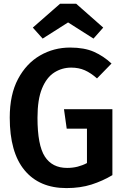

<svg xmlns="http://www.w3.org/2000/svg" viewBox="-20 -975 655 1011"><path d="M329.7 15.4Q187.2 15.4 109.2 -78.7Q31.3 -172.8 31.3 -355.9Q31.3 -476.9 74.9 -559Q118.5 -641 190.8 -682.8Q263.1 -724.6 349.2 -724.6Q424.1 -724.6 474.9 -702.1Q525.6 -679.5 567.2 -640.5L490.8 -562.1Q458.5 -590.8 426.7 -604.9Q394.9 -619 354.9 -619Q306.2 -619 265.6 -593.1Q225.1 -567.2 201.3 -509.2Q177.4 -451.3 177.4 -354.9Q177.4 -210.3 216.2 -150.5Q254.9 -90.8 333.3 -90.8Q362.6 -90.8 388.7 -97.4Q414.9 -104.1 437.9 -116.4V-297.4H331.3L316.9 -400H571.8V-52.8Q520.5 -22.1 461.8 -3.3Q403.1 15.4 329.7 15.4ZM381 -955.4 523.6 -829.7 472.3 -771.8 338.5 -856.9 204.6 -771.8 152.8 -829.7 296.4 -955.4Z"/></svg>

Font: Fira Code SemiBold
Style: Regular
Weight: 600
Designer: Carrois Corporate, Edenspiekermann AG, Nikita Prokopov
Foundry: Carrois Corporate, Edenspiekermann AG, Nikita Prokopov
Version: Version 6.002